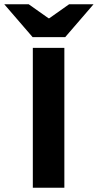

<svg xmlns="http://www.w3.org/2000/svg" viewBox="-76 -875 456 895"><path d="M77 0V-652H224V0ZM76 -702 -56 -855H58L150 -790H154L246 -855H360L228 -702Z"/></svg>

Font: Mada
Style: Bold
Weight: 700
Designer: Khaled Hosny
Version: Version 1.5